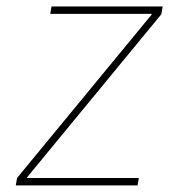

<svg xmlns="http://www.w3.org/2000/svg" viewBox="-20 -562 555 582"><path d="M27.8 0 31.7 -22.5 439.5 -517.6 439.9 -520H132.3L136.2 -542.5H473.1L469.2 -519L62.5 -24.9L62 -22.5H400.9L397 0Z"/></svg>

Font: Inter 16pt Thin
Style: Italic
Weight: 250
Italic angle: -9.3988°
Version: Version 4.001;git-66647c0bb